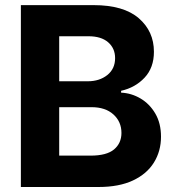

<svg xmlns="http://www.w3.org/2000/svg" viewBox="-20 -748 701 768"><path d="M63.5 0V-727.5H354.5Q474.6 -727.5 535.2 -675Q595.7 -622.6 595.7 -541Q595.7 -477.1 558.3 -437.3Q521 -397.5 464.4 -384.8V-377.4Q505.9 -375.5 542.2 -354Q578.6 -332.5 601.3 -293.7Q624 -254.9 624 -201.2Q624 -143.6 595.7 -97.9Q567.4 -52.2 511.7 -26.1Q456.1 0 374 0ZM331.1 -422.9Q377.9 -422.9 409.2 -447.8Q440.4 -472.7 440.4 -515.6Q440.4 -554.7 412.6 -578.9Q384.8 -603 334 -603H216.8V-422.9ZM342.3 -125.5Q406.7 -125.5 436.3 -150.4Q465.8 -175.3 465.8 -216.3Q465.8 -261.2 433.6 -290.3Q401.4 -319.3 346.2 -319.3H216.8V-125.5Z"/></svg>

Font: Konkhmer Sleokchher
Style: Regular
Weight: 400
Designer: Suon May Sophanith
Version: Version 1.000; ttfautohint (v1.8.4.7-5d5b);gftools[0.9.23]